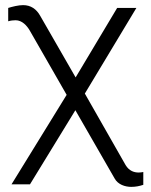

<svg xmlns="http://www.w3.org/2000/svg" viewBox="-20 -532 591 749"><path d="M25 187H97L274 -102L427 164C440 188 468 197 492 197C509 197 524 194 539 189V139C534 140 528 141 521 141C503 141 484 135 470 112L311 -167L512 -501H437L275 -230L137 -470C122 -497 100 -512 70 -512C52 -512 28 -506 12 -501V-449C22 -452 32 -453 41 -453C66 -453 85 -432 96 -413L240 -162Z"/></svg>

Font: Perun Light
Style: Regular
Weight: 300
Foundry: Copyright (c) Stefan Peev, Context Ltd, 2016
Version: Version 1.089